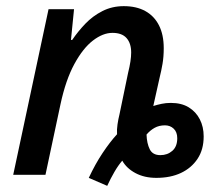

<svg xmlns="http://www.w3.org/2000/svg" viewBox="-20 -569 698 625"><path d="M269 10Q290 -35 314 -71Q338 -107 361 -132Q360 -147 362.5 -164Q365 -181 369 -197L397 -332Q402 -352 404.5 -368.5Q407 -385 407 -398Q407 -428 392 -445Q377 -462 346 -462Q315 -462 282.5 -437Q250 -412 222 -360.5Q194 -309 177 -230L128 0H23L138 -539H221L211 -439H215Q234 -467 258 -492Q282 -517 313.5 -533Q345 -549 383 -549Q424 -549 453 -533Q482 -517 497.5 -486.5Q513 -456 513 -412Q513 -384 509 -361Q505 -338 500 -318L479 -224Q492 -228 506 -231Q520 -234 536 -234Q571 -234 594.5 -219.5Q618 -205 630.5 -180.5Q643 -156 643 -125Q643 -82 623 -52Q603 -22 569 -6Q535 10 489 10Q450 10 421 -5.5Q392 -21 378 -46Q365 -31 352.5 -9.5Q340 12 329 36ZM502 -64Q525 -64 541 -78Q557 -92 557 -119Q557 -139 545.5 -150Q534 -161 517 -161Q498 -161 483.5 -153Q469 -145 457 -131Q458 -102 467.5 -83Q477 -64 502 -64Z"/></svg>

Font: Noto Sans Display Medium
Style: Italic
Weight: 500
Italic angle: -12°
Designer: Monotype Design Team
Foundry: Monotype Imaging Inc.
Version: Version 2.003